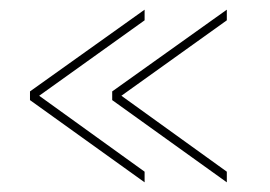

<svg xmlns="http://www.w3.org/2000/svg" viewBox="-20 -457 558 397"><path d="M42 -268 279 -437V-415L61 -259L279 -102V-80L42 -250ZM212 -268 449 -437V-415L231 -259L449 -102V-80L212 -250Z"/></svg>

Font: Raleway Thin Thin
Style: Regular
Weight: 250
Version: Version 4.026